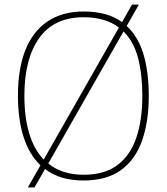

<svg xmlns="http://www.w3.org/2000/svg" viewBox="-20 -775 726 835"><path d="M156 -56Q107 -103 82.5 -179.5Q58 -256 58 -359Q58 -476 90.5 -557.5Q123 -639 187 -682Q251 -725 344 -725Q396 -725 437.5 -713.5Q479 -702 511 -679L554 -755H584L531 -662Q581 -616 604 -539Q627 -462 627 -358Q627 -247 598 -164Q569 -81 506.5 -35.5Q444 10 343 10Q292 10 250 -2.5Q208 -15 176 -40L130 40H101ZM343 -15Q434 -15 490 -56.5Q546 -98 572.5 -175Q599 -252 599 -358Q599 -453 580 -524Q561 -595 517 -638L190 -64Q250 -15 343 -15ZM497 -655Q469 -677 430.5 -688.5Q392 -700 344 -700Q215 -700 150.5 -609.5Q86 -519 86 -358Q86 -265 107 -195Q128 -125 170 -81Z"/></svg>

Font: Noto Serif Tibetan Thin
Style: Regular
Weight: 250
Version: Version 2.103